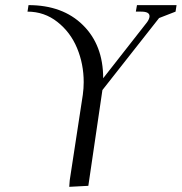

<svg xmlns="http://www.w3.org/2000/svg" viewBox="-20 -722 706 746"><path d="M86.9 -676.8 90.8 -702.1Q223.6 -702.1 302.2 -624.5Q380.9 -546.9 380.9 -418L551.8 -636.2Q561 -649.4 561 -659.2Q561 -676.8 528.8 -676.8H507.8L512.2 -702.1H666L662.1 -676.8L598.1 -651.9L377.9 -372.1L323.2 0L249 3.9L251 -22L301.8 -354Q305.2 -378.9 305.2 -402.8Q305.2 -473.1 279.5 -534.9Q253.9 -596.7 203.1 -636.7Q152.3 -676.8 86.9 -676.8Z"/></svg>

Font: Dihjauti S
Style: Italic
Weight: 400
Italic angle: -9°
Designer: T. Christopher White
Version: Version 3.0.0